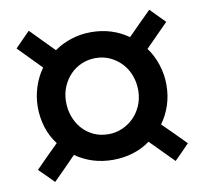

<svg xmlns="http://www.w3.org/2000/svg" viewBox="-73 -757 837 788"><g transform="rotate(-10 346.0 -363.5)"><path d="M95 -49Q80 -64 65 -79.5Q50 -95 34 -110Q58 -134 81.5 -158Q105 -182 129 -205Q104 -237 91 -278Q78 -319 78 -363Q78 -405 91 -446Q104 -487 128 -520Q105 -544 81 -568Q57 -592 34 -616Q50 -632 65 -647.5Q80 -663 96 -679Q120 -654 144 -630Q168 -606 192 -581Q225 -604 264 -616.5Q303 -629 346 -629Q433 -629 501 -581Q525 -605 549 -629.5Q573 -654 598 -678Q613 -663 628 -647.5Q643 -632 658 -617Q634 -593 610.5 -569Q587 -545 563 -521Q587 -489 600.5 -447.5Q614 -406 614 -363Q614 -318 601 -278.5Q588 -239 564 -206Q588 -182 612 -158.5Q636 -135 659 -111Q643 -94 628 -79Q613 -64 597 -48Q573 -72 549 -96.5Q525 -121 501 -145Q468 -121 428.5 -109Q389 -97 346 -97Q258 -97 190 -145Q167 -121 143 -97Q119 -73 95 -49ZM346 -204Q375 -204 402 -215.5Q429 -227 449.5 -247Q470 -267 482.5 -295Q495 -323 496 -356V-363Q496 -394 485 -423Q474 -452 454 -473.5Q434 -495 406.5 -508Q379 -521 346 -521Q315 -521 288 -509.5Q261 -498 241 -477.5Q221 -457 209 -429.5Q197 -402 196 -370V-363Q196 -332 206.5 -303Q217 -274 236.5 -252Q256 -230 283.5 -217Q311 -204 346 -204Z"/></g></svg>

Font: Rosa Sans SemiBold
Style: Italic
Weight: 600
Italic angle: -12°
Designer: Pentagram / MCKL
Foundry: Pentagram / MCKL
Version: Version 1.005;September 16, 2019;FontCreator 11.5.0.2425 64-